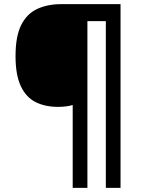

<svg xmlns="http://www.w3.org/2000/svg" viewBox="-20 -780 695 927"><path d="M562 127H491V-678H402V127H331V-273Q301 -264 260 -264Q198 -264 152 -287Q106 -310 80.5 -364Q55 -418 55 -509Q55 -605 82.5 -659.5Q110 -714 160 -737Q210 -760 275 -760H562Z"/></svg>

Font: Noto Sans Gujarati UI SemiBold
Style: Regular
Weight: 600
Designer: Jelle Bosma - Monotype Design Team, Universal Thirst
Foundry: Monotype Imaging Inc.
Version: Version 2.106; ttfautohint (v1.8.4.7-5d5b)